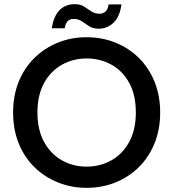

<svg xmlns="http://www.w3.org/2000/svg" viewBox="-20 -891 833 923"><path d="M396 12Q323 12 258.5 -14Q194 -40 145.5 -87.5Q97 -135 70 -201.5Q43 -268 43 -350Q43 -432 70 -498.5Q97 -565 145.5 -612.5Q194 -660 258 -686Q322 -712 396 -712Q470 -712 534 -686.5Q598 -661 646.5 -613.5Q695 -566 722.5 -499Q750 -432 750 -350Q750 -268 722.5 -201Q695 -134 646.5 -86.5Q598 -39 534 -13.5Q470 12 396 12ZM396 -90Q461 -90 515 -120Q569 -150 601 -208.5Q633 -267 633 -350Q633 -435 601 -493Q569 -551 515 -580.5Q461 -610 396 -610Q332 -610 278 -580Q224 -550 192 -492Q160 -434 160 -350Q160 -267 192 -208.5Q224 -150 278 -120Q332 -90 396 -90ZM454 -753Q427 -753 408.5 -765Q390 -777 373.5 -788.5Q357 -800 333 -800Q298 -800 291 -755H229Q238 -814 266.5 -842.5Q295 -871 339 -871Q366 -871 384 -859.5Q402 -848 419 -836.5Q436 -825 459 -825Q476 -825 487.5 -836Q499 -847 502 -870H564Q556 -811 526 -782Q496 -753 454 -753Z"/></svg>

Font: Rethink Sans SemiBold
Style: Regular
Weight: 600
Designer: The Rethink Sans project authors (Hans Thiessen). DM Sans designed by Colophon Foundry.
Foundry: Rethink Communications LLC
Version: Version 1.001